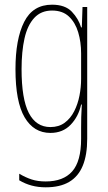

<svg xmlns="http://www.w3.org/2000/svg" viewBox="-20 -557 462 819"><path d="M202 -537Q258 -537 286.5 -507Q315 -477 326 -440H329L332 -527H352V35Q352 104 333 150Q314 196 275 219Q236 242 175 242Q143 242 115 234.5Q87 227 62 212V184Q89 200 115 208.5Q141 217 175 217Q250 217 288 174Q326 131 326 35V-12Q326 -35 326.5 -57.5Q327 -80 329 -111H326Q315 -60 281.5 -25Q248 10 195 10Q124 10 85 -56.5Q46 -123 46 -262Q46 -390 83 -463.5Q120 -537 202 -537ZM202 -512Q155 -512 126 -480.5Q97 -449 84.5 -393Q72 -337 72 -262Q72 -135 103 -75Q134 -15 195 -15Q231 -15 256 -33.5Q281 -52 296.5 -82.5Q312 -113 319 -149Q326 -185 326 -221V-329Q326 -378 313.5 -419.5Q301 -461 274 -486.5Q247 -512 202 -512Z"/></svg>

Font: Noto Sans Khmer ExtraCondensed Thin
Style: Regular
Weight: 250
Width: 2
Designer: Danh Hong and the Monotype Design Team
Foundry: Monotype Imaging Inc.
Version: Version 2.004